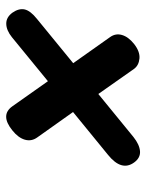

<svg xmlns="http://www.w3.org/2000/svg" viewBox="54 -652 474 623"><g transform="rotate(-90 291.5 -341.0)"><path d="M75.5 -143Q45.5 -184 100 -228L239 -341.5L157 -457Q143 -476 149.2 -497.8Q155.5 -519.5 179.5 -538.5Q229 -578.5 257.5 -538.5L339 -423L482 -540Q504.5 -558 525.5 -558.2Q546.5 -558.5 561.5 -538Q576 -517 571.8 -498.2Q567.5 -479.5 540.5 -458L397.5 -341L482 -221.5Q495 -203.5 489 -182.8Q483 -162 460 -143.5Q435 -124 412.8 -126Q390.5 -128 379 -143.5L297.5 -259.5L158 -145.5Q133.5 -126 112 -124.2Q90.5 -122.5 75.5 -143Z"/></g></svg>

Font: Fraunces 72pt S100 Black
Style: Italic
Weight: 900
Italic angle: -16°
Version: Version 1.000; ttfautohint (v1.8.3)